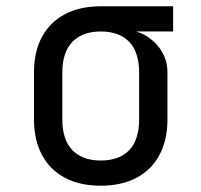

<svg xmlns="http://www.w3.org/2000/svg" viewBox="-20 -580 640 610"><path d="M88 -200V-350Q88 -416 113.5 -463Q139 -510 186.5 -535Q234 -560 300 -560H530V-480H415V-462L394 -482Q413 -482 433.5 -472Q454 -462 472 -444.5Q490 -427 501 -403Q512 -379 512 -351V-200Q512 -135 486.5 -87.5Q461 -40 413.5 -15Q366 10 300 10Q234 10 186.5 -15Q139 -40 113.5 -87.5Q88 -135 88 -200ZM178 -200Q178 -136 210 -103Q242 -70 300 -70Q359 -70 390.5 -103Q422 -136 422 -200V-350Q422 -414 390.5 -447Q359 -480 300 -480Q242 -480 210 -447Q178 -414 178 -350Z"/></svg>

Font: JetBrains Mono Zero
Style: Regular-Zero
Weight: 400
Designer: Philipp Nurullin, Konstantin Bulenkov
Foundry: JetBrains
Version: Version 2.211